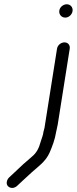

<svg xmlns="http://www.w3.org/2000/svg" viewBox="-20 -716 369 922"><path d="M253.8 -482 193.7 -102.2C192.6 -95.3 189.5 -88.5 188.5 -82L186.8 -71.5C185.1 -66.9 183.7 -62.6 182.5 -56.8C181 -53 178.6 -46 177 -40.5C166.3 -2.4 156.3 17 132.5 37C102.8 61.9 80.7 82.1 50 111.6L24.3 135.6C18.1 141.3 13.8 149.6 12.6 157.5C9.6 175.9 24 186.5 39 186.5C47.7 186.5 56.4 181.9 62.3 176.4L88.1 152.4C105.2 136.5 120 122.8 132.4 111.6C161.1 85.5 199.4 60.4 218.5 16.3C230.9 -12.5 243.9 -46.4 249.5 -82C251 -91.4 255.2 -105.2 257.2 -118L314.8 -482C317.5 -498.7 306.9 -512.5 289.7 -512.5C273.1 -512.5 256.6 -499.6 253.8 -482ZM264.9 -665.5C262 -646.9 274.9 -631.5 293.5 -631.5C311.2 -631.5 325.9 -646.5 328.4 -662.5C331.3 -680.4 318.6 -695.5 300.7 -695.5C284.7 -695.5 267.7 -683.1 264.9 -665.5Z"/></svg>

Font: CiSf OpenHand
Style: BdObl
Weight: 400
Foundry: Cannot Into Space Fonts
Version: Version 0.7892